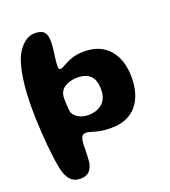

<svg xmlns="http://www.w3.org/2000/svg" viewBox="-152 -736 958 1079"><g transform="rotate(-20 326.5 -197.0)"><path d="M144 231.5Q106.5 231.5 84 206.8Q61.5 182 52.5 137Q46 107 41.2 70.5Q36.5 34 32.5 -6.2Q28.5 -46.5 26 -87Q23.5 -127.5 22.2 -165.8Q21 -204 21 -236.5Q21 -276.5 23.2 -317Q25.5 -357.5 30.5 -396Q35.5 -434.5 43.8 -469Q52 -503.5 63.5 -531Q78 -560.5 96.2 -581.5Q114.5 -602.5 135.8 -613.8Q157 -625 180.5 -625Q219.5 -625 235.2 -607Q251 -589 251 -552.5Q251 -539.5 249.8 -524.2Q248.5 -509 246.5 -493Q244.5 -477 242.2 -461.5Q240 -446 238.8 -432Q237.5 -418 237.5 -407Q237.5 -386.5 246 -386.5Q256 -386.5 268.5 -393.5Q281 -400.5 299.5 -410Q318 -419.5 344 -426.8Q370 -434 406 -434Q456.5 -434 494.2 -417.2Q532 -400.5 557.2 -370.2Q582.5 -340 595.2 -298.8Q608 -257.5 608 -208Q608 -155.5 595.2 -113Q582.5 -70.5 557 -40.2Q531.5 -10 493.5 6.2Q455.5 22.5 405 22.5Q361.5 22.5 334.2 16.5Q307 10.5 289.8 4.8Q272.5 -1 260 -1Q238 -1 231.2 17.5Q224.5 36 224.5 67Q224.5 75 224.2 87.5Q224 100 223.5 114.2Q223 128.5 222 141.5Q221 154.5 220 163.5Q213.5 197 195.8 214.2Q178 231.5 144 231.5ZM311 -89.5Q329.5 -89.5 349.2 -95Q369 -100.5 385.8 -113Q402.5 -125.5 413 -147Q423.5 -168.5 423.5 -200.5Q423.5 -238.5 411.8 -262.2Q400 -286 377 -297.5Q354 -309 320.5 -309Q273.5 -309 242 -288Q210.5 -267 210.5 -222Q210.5 -216 211 -205.2Q211.5 -194.5 212.2 -182.5Q213 -170.5 213.8 -160.2Q214.5 -150 215.5 -145Q218.5 -131 230.8 -118.2Q243 -105.5 263.2 -97.5Q283.5 -89.5 311 -89.5Z"/></g></svg>

Font: Gluten SemiBold
Style: Regular
Weight: 600
Designer: Tyler Finck
Foundry: Etcetera Type Company
Version: Version 1.300